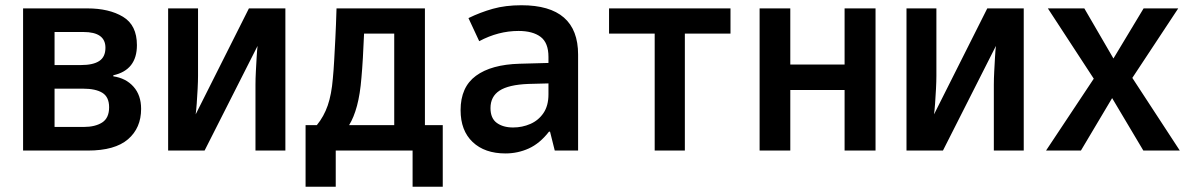

<svg xmlns="http://www.w3.org/2000/svg" viewBox="-20 -574 4544 732"><path d="M68 0V-542H313Q396 -542 449 -510Q502 -478 502 -402Q502 -307 412 -287V-283Q460 -276 489 -243.5Q518 -211 518 -159Q518 -86 468 -43Q418 0 315 0ZM188 -326H289Q335 -326 358.5 -341.5Q382 -357 382 -392Q382 -452 298 -452H188ZM188 -90H299Q343 -90 369.5 -107Q396 -124 396 -165Q396 -204 370.5 -220Q345 -236 296 -236H188Z M621 0V-542H735V-285Q735 -265 733.5 -235.5Q732 -206 730 -179Q728 -152 726 -138L929 -542H1068V0H954V-251Q954 -274 955.5 -302Q957 -330 958.5 -356.5Q960 -383 962 -399L760 0Z M1145 138V-97H1188Q1215 -130 1229.5 -172Q1244 -214 1249 -275Q1252 -306 1254 -342.5Q1256 -379 1258.5 -427Q1261 -475 1263 -542H1600V-97H1668V138H1553V0H1260V138ZM1358 -278Q1353 -215 1341 -170.5Q1329 -126 1311 -97H1483V-446H1368Q1366 -397 1363.5 -354Q1361 -311 1358 -278Z M1907 11Q1828 11 1782 -32.5Q1736 -76 1736 -154Q1736 -242 1794.5 -285Q1853 -328 1961 -331L2071 -334V-357Q2071 -411 2041 -433.5Q2011 -456 1957 -456Q1880 -456 1807 -417L1766 -505Q1811 -527 1859 -540.5Q1907 -554 1968 -554Q2184 -554 2184 -366V0H2095L2077 -72H2073Q2038 -27 1996 -8Q1954 11 1907 11ZM1936 -88Q1971 -88 2002 -101.5Q2033 -115 2052 -143Q2071 -171 2071 -214V-256L1994 -254Q1919 -251 1884.5 -228.5Q1850 -206 1850 -162Q1850 -123 1874 -105.5Q1898 -88 1936 -88Z M2476 0V-446H2302V-542H2765V-446H2591V0Z M2876 0V-542H2993V-328H3200V-542H3318V0H3200V-231H2993V0Z M3436 0V-542H3550V-285Q3550 -265 3548.5 -235.5Q3547 -206 3545 -179Q3543 -152 3541 -138L3744 -542H3883V0H3769V-251Q3769 -274 3770.5 -302Q3772 -330 3773.5 -356.5Q3775 -383 3777 -399L3575 0Z M3968 0 4150 -274 3975 -542H4114L4225 -351L4340 -542H4472L4297 -277L4478 0H4339L4220 -200L4101 0Z"/></svg>

Font: Noto Sans Mono SemiCondensed SemiBold
Style: Regular
Weight: 600
Width: 4
Designer: Monotype Design Team
Foundry: Monotype Imaging Inc.
Version: Version 2.014; ttfautohint (v1.8.4.7-5d5b)